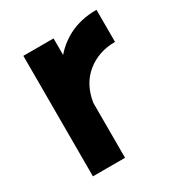

<svg xmlns="http://www.w3.org/2000/svg" viewBox="-130 -601 643 690"><g transform="rotate(-30 192.0 -256.0)"><path d="M58 -500V0H191.3V-228.3Q202.7 -300 251.3 -339.3Q300 -378.7 368.3 -378.7V-512Q302 -512 251 -485.3Q221.7 -469.7 198 -447Q194 -443 190.3 -439Q186.7 -435 183.3 -431.3V-500Z"/></g></svg>

Font: Unageo Variable
Style: Regular
Weight: 300
Designer: Richard Sepsi
Foundry: Richard Sepsi
Version: Version 2.200